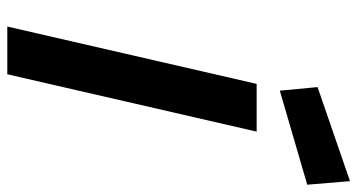

<svg xmlns="http://www.w3.org/2000/svg" viewBox="-252 -750 1002 539"><g transform="rotate(90 249.5 -481.0)"><path d="M216 -700H350L189 0H55ZM225 -871 489 -962 499 -842 235 -765Z"/></g></svg>

Font: Cairo
Style: Bold Italic
Weight: 700
Italic angle: -13°
Designer: Mohamed Gaber, Accademia di Belle Arti di Urbino and others
Foundry: Kief Type Foundry, Accademia di Belle Arti di Urbino and others
Version: Version 3.011